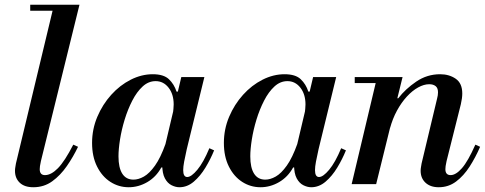

<svg xmlns="http://www.w3.org/2000/svg" viewBox="-20 -774 2038 807"><path d="M120 13Q83 13 63 -6Q43 -25 43 -56Q43 -64 44.5 -72Q46 -80 47 -87L207 -754H314L152 -97Q149 -84 148 -76Q147 -68 147 -63Q147 -38 169 -38Q195 -38 223.5 -67Q252 -96 288 -166L308 -157Q288 -115 261 -76Q234 -37 199.5 -12Q165 13 120 13ZM107 -729V-754H302V-729Z M521 13Q479 13 444 -9.5Q409 -32 388 -74Q367 -116 367 -173Q367 -231 389 -283Q411 -335 447.5 -375.5Q484 -416 529.5 -439Q575 -462 622 -462Q668 -462 690 -441Q712 -420 722 -389H728L707 -298Q708 -309 709 -317Q710 -325 710 -335Q710 -378 688.5 -405.5Q667 -433 634 -433Q604 -433 579.5 -410.5Q555 -388 536 -351Q517 -314 504 -271.5Q491 -229 484.5 -188Q478 -147 478 -117Q478 -69 494 -44Q510 -19 541 -19Q562 -19 585 -32Q608 -45 631.5 -78Q655 -111 676 -170L664 -70H658Q636 -30 599 -8.5Q562 13 521 13ZM734 13Q718 13 701 4.5Q684 -4 673 -24.5Q662 -45 662 -81Q662 -96 664.5 -114Q667 -132 672 -154L742 -450H839L765 -147Q758 -116 754 -94.5Q750 -73 750 -59Q750 -30 767 -30Q784 -30 809.5 -60.5Q835 -91 860 -151L880 -142Q865 -105 843.5 -69.5Q822 -34 794.5 -10.5Q767 13 734 13Z M1075 13Q1033 13 998 -9.5Q963 -32 942 -74Q921 -116 921 -173Q921 -231 943 -283Q965 -335 1001.5 -375.5Q1038 -416 1083.5 -439Q1129 -462 1176 -462Q1222 -462 1244 -441Q1266 -420 1276 -389H1282L1261 -298Q1262 -309 1263 -317Q1264 -325 1264 -335Q1264 -378 1242.5 -405.5Q1221 -433 1188 -433Q1158 -433 1133.5 -410.5Q1109 -388 1090 -351Q1071 -314 1058 -271.5Q1045 -229 1038.5 -188Q1032 -147 1032 -117Q1032 -69 1048 -44Q1064 -19 1095 -19Q1116 -19 1139 -32Q1162 -45 1185.5 -78Q1209 -111 1230 -170L1218 -70H1212Q1190 -30 1153 -8.5Q1116 13 1075 13ZM1288 13Q1272 13 1255 4.5Q1238 -4 1227 -24.5Q1216 -45 1216 -81Q1216 -96 1218.5 -114Q1221 -132 1226 -154L1296 -450H1393L1319 -147Q1312 -116 1308 -94.5Q1304 -73 1304 -59Q1304 -30 1321 -30Q1338 -30 1363.5 -60.5Q1389 -91 1414 -151L1434 -142Q1419 -105 1397.5 -69.5Q1376 -34 1348.5 -10.5Q1321 13 1288 13Z M1824 13Q1789 13 1768.5 -6Q1748 -25 1748 -56Q1748 -64 1749.5 -72Q1751 -80 1752 -87L1817 -359Q1819 -367 1820 -373Q1821 -379 1821 -386Q1821 -404 1811 -412Q1801 -420 1784 -420Q1762 -420 1737.5 -406.5Q1713 -393 1690 -368Q1667 -343 1648.5 -309Q1630 -275 1619 -234L1647 -361H1654Q1684 -400 1729.5 -431Q1775 -462 1830 -462Q1868 -462 1895.5 -443Q1923 -424 1923 -381Q1923 -362 1917 -336L1857 -97Q1854 -84 1853 -76Q1852 -68 1852 -63Q1852 -38 1874 -38Q1896 -38 1921.5 -67Q1947 -96 1978 -166L1998 -157Q1979 -113 1954 -74Q1929 -35 1897 -11Q1865 13 1824 13ZM1458 0 1565 -450H1672L1561 0ZM1471 -425V-450H1660V-425Z"/></svg>

Font: Libre Bodoni
Style: Italic
Weight: 400
Italic angle: -13°
Designer: Pablo Impallari, Rodrigo Fuenzalida
Foundry: Impallari Type
Version: Version 2.005;gftools[0.9.23]